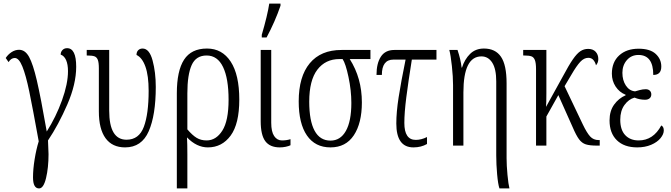

<svg xmlns="http://www.w3.org/2000/svg" viewBox="-20 -816 3763 1076"><path d="M165 178Q165 133 174 77Q183 21 197 -24Q163 -212 144 -303.5Q125 -395 105.5 -443Q86 -491 63 -491Q42 -491 28 -468L12 -491Q25 -511 45 -524Q65 -537 87 -537Q121 -537 143 -497Q165 -457 186.5 -365Q208 -273 242 -79Q294 -161 327.5 -254Q361 -347 361 -417Q361 -455 350.5 -479Q340 -503 320 -510Q320 -525 330 -535.5Q340 -546 356 -546Q407 -546 407 -442Q407 -345 357.5 -231Q308 -117 249 -29Q252 28 252 48Q252 124 238 182Q224 240 199 240Q165 240 165 178Z M534 -192V-433Q534 -466 528 -481Q522 -496 509 -500.5Q496 -505 468 -505H466V-536H592V-196Q592 -33 689 -33Q759 -33 786 -105Q813 -177 813 -307Q813 -392 795 -442.5Q777 -493 745 -508Q745 -525 754.5 -534.5Q764 -544 779 -544Q817 -544 835 -477.5Q853 -411 853 -329Q853 -171 813.5 -80.5Q774 10 681 10Q609 10 571.5 -41.5Q534 -93 534 -192Z M971 -293Q971 -419 1011.5 -481.5Q1052 -544 1140 -544Q1225 -544 1273 -470.5Q1321 -397 1321 -258Q1321 -122 1272.5 -56Q1224 10 1145 10Q1082 10 1028 -46Q1030 -10 1030 49V240H971ZM1261 -257Q1261 -376 1230 -440.5Q1199 -505 1138 -505Q1078 -505 1054 -451Q1030 -397 1030 -293V-91Q1058 -58 1082 -43.5Q1106 -29 1138 -29Q1191 -29 1226 -84Q1261 -139 1261 -257Z M1441 -137V-536H1500V-128Q1500 -78 1516.5 -53.5Q1533 -29 1560 -29Q1586 -29 1608 -36V-2Q1598 3 1581.5 6.5Q1565 10 1548 10Q1493 10 1467 -24.5Q1441 -59 1441 -137ZM1447 -621Q1479 -730 1489 -796H1552V-784Q1522 -696 1474 -606H1447Z M1654 -248Q1654 -387 1716 -461.5Q1778 -536 1894 -536H2056V-485H1940Q2008 -378 2008 -242Q2008 -126 1963 -58Q1918 10 1832 10Q1746 10 1700 -57Q1654 -124 1654 -248ZM1949 -239Q1949 -309 1933 -384.5Q1917 -460 1900 -485H1882Q1804 -485 1758.5 -425.5Q1713 -366 1713 -246Q1713 -139 1743 -83.5Q1773 -28 1832 -28Q1888 -28 1918.5 -82.5Q1949 -137 1949 -239Z M2201 -124Q2201 -187 2214 -271Q2227 -355 2253 -482H2185Q2120 -482 2120 -396H2090Q2090 -461 2114.5 -498.5Q2139 -536 2190 -536H2426V-482H2288Q2268 -357 2257 -270.5Q2246 -184 2246 -127Q2246 -32 2310 -32Q2341 -32 2373 -48V-9Q2340 10 2297 10Q2201 10 2201 -124Z M2761 55V-360Q2761 -430 2738.5 -465Q2716 -500 2678 -500Q2577 -500 2577 -298V0H2519V-339Q2519 -385 2512.5 -445.5Q2506 -506 2498 -536H2544Q2562 -483 2567 -437H2569Q2584 -484 2614.5 -514Q2645 -544 2692 -544Q2756 -544 2787.5 -498Q2819 -452 2819 -349V71Q2819 111 2824 164Q2829 217 2835 240H2779Q2771 217 2766 161Q2761 105 2761 55Z M2984 -429Q2984 -463 2977.5 -479.5Q2971 -496 2957.5 -500.5Q2944 -505 2918 -505H2912V-536H3042V-293Q3042 -241 3040 -217L3135 -389Q3168 -451 3190.5 -483.5Q3213 -516 3232.5 -529Q3252 -542 3276 -542Q3303 -542 3318 -526Q3333 -510 3333 -485Q3333 -465 3320 -450Q3316 -467 3305.5 -479.5Q3295 -492 3277 -492Q3253 -492 3232 -469.5Q3211 -447 3182 -397L3144 -333L3246 -119Q3269 -71 3287.5 -51Q3306 -31 3335 -31H3341V0H3325Q3285 0 3263 -7Q3241 -14 3225 -35.5Q3209 -57 3189 -104L3109 -283L3042 -163V0H2984Z M3396 -141Q3396 -194 3421.5 -229.5Q3447 -265 3486 -282V-285Q3451 -299 3430 -331Q3409 -363 3409 -403Q3409 -468 3450 -505.5Q3491 -543 3559 -543Q3623 -543 3654.5 -514Q3686 -485 3686 -443Q3686 -396 3641 -396Q3641 -508 3558 -508Q3518 -508 3493 -479Q3468 -450 3468 -408Q3468 -366 3487.5 -336.5Q3507 -307 3539 -304Q3546 -306 3564 -311Q3582 -316 3599 -316Q3613 -316 3621.5 -308Q3630 -300 3630 -287Q3630 -273 3620.5 -265Q3611 -257 3595 -257Q3564 -257 3536 -269Q3503 -260 3479.5 -227.5Q3456 -195 3456 -145Q3456 -88 3484 -58.5Q3512 -29 3559 -29Q3641 -29 3686 -113Q3700 -106 3700 -85Q3700 -64 3681.5 -41.5Q3663 -19 3629 -4.5Q3595 10 3551 10Q3478 10 3437 -30Q3396 -70 3396 -141Z"/></svg>

Font: Noto Serif CondLight
Style: Regular
Weight: 300
Width: 3
Designer: Monotype Design Team
Foundry: Monotype Imaging Inc.
Version: Version 1.001